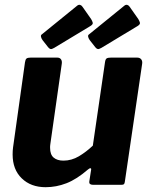

<svg xmlns="http://www.w3.org/2000/svg" viewBox="-20 -770 632 800"><path d="M170.1 10Q108.7 10 70.7 -26.8Q32.6 -63.6 32.6 -126.3Q32.6 -133.4 33 -141.4Q33.4 -149.4 34.4 -155.8L84.1 -510.3Q85.8 -522.4 90.6 -526.2Q95.5 -530 108 -530H218.4Q229.1 -530 234.1 -522.9Q239.1 -515.7 237.4 -504.3L189.9 -170.8Q188.9 -166 188.8 -161.6Q188.7 -157.2 188.7 -154.1Q188.7 -125.7 203.7 -113.2Q218.7 -100.7 244.5 -100.7Q278 -100.7 308.7 -118.8Q339.3 -137 366.8 -163.2L417.6 -511.3Q419.3 -523.4 424.5 -526.7Q429.7 -530 443 -530H551.2Q562.6 -530 568.3 -522.9Q574 -515.7 572.3 -504.3L500.3 -13.7Q499.3 -5.4 496.5 -2.7Q493.7 0 485.9 0H367.3Q360.4 0 355.8 -2.9Q351.1 -5.7 352.1 -14L359.7 -62.9Q360.7 -68.6 356.9 -69Q353.1 -69.4 346 -63.3Q299.5 -23 257 -6.5Q214.5 10 170.1 10ZM324 -741.4 359.5 -690.8Q364.6 -682.5 366.4 -675.5Q368.2 -668.5 356.5 -661.4L205.8 -570.5Q195.4 -564.3 190.2 -565.8Q185.1 -567.3 180.3 -573.5L158 -601.9Q153.2 -608 151.2 -615.3Q149.2 -622.6 153 -625.7L302 -746.7Q308.1 -751.4 314.3 -749.4Q320.5 -747.3 324 -741.4ZM520.5 -741.4 556.1 -690.8Q561.2 -682.5 563 -675.5Q564.8 -668.5 553.1 -661.4L402.4 -570.5Q392 -564.3 386.8 -565.8Q381.7 -567.3 376.8 -573.5L354.6 -601.9Q349.7 -608 347.7 -615.3Q345.7 -622.6 349.6 -625.7L498.6 -746.7Q504.7 -751.4 510.9 -749.4Q517.1 -747.3 520.5 -741.4Z"/></svg>

Font: Libre Franklin Thin
Style: Italic
Weight: 100
Italic angle: -8°
Designer: Pablo Impallari, Rodrigo Fuenzalida, Nhung Nguyen
Foundry: Impallari Type
Version: Version 3.000